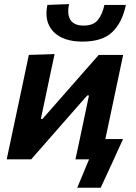

<svg xmlns="http://www.w3.org/2000/svg" viewBox="-20 -760 647 916"><path d="M373.5 -561.5Q280.5 -561.5 235 -608.8Q189.5 -656 206 -736.5L309.5 -740.5Q299 -692.5 316 -665.2Q333 -638 379 -638Q425.5 -638 447 -664.8Q468.5 -691.5 478 -736.5H580.5Q563 -652 515.5 -606.8Q468 -561.5 373.5 -561.5ZM12 0Q23.5 -54.5 34.2 -104.5Q45 -154.5 58 -216.5L68.5 -266Q84 -338 95 -391Q106 -444 117.5 -498L240.5 -502Q230 -453 220 -406.2Q210 -359.5 197 -297L175 -193H183L303 -329.5Q338.5 -370 376 -412.8Q413.5 -455.5 451 -498H567.5Q556 -443.5 545 -391.5Q534 -339.5 518.5 -266L508 -216.5Q501 -183.5 494.8 -154Q488.5 -124.5 482.5 -96.5H567Q553.5 -67.5 539.8 -37.2Q526 -7 513 22Q500 50 486.8 78.5Q473.5 107 460.5 135.5H348.5L405 0H340Q351 -51 360.8 -97.2Q370.5 -143.5 382.5 -200L404.5 -304.5H396L280.5 -173Q243 -130 205 -86.8Q167 -43.5 129 0Z"/></svg>

Font: Commissioner SemiBold
Style: Italic
Weight: 600
Italic angle: -12°
Designer: Kostas Bartsokas
Foundry: Kostas Bartsokas
Version: Version 1.000; ttfautohint (v1.8.3)